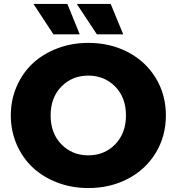

<svg xmlns="http://www.w3.org/2000/svg" viewBox="-20 -929 886 963"><path d="M422.9 14.2Q339.8 14.2 267.6 -13.4Q195.3 -41 144 -89.1Q92.8 -137.2 63.5 -204.8Q34.2 -272.5 34.2 -350.1Q34.2 -427.7 63.5 -495.4Q92.8 -563 144 -610.8Q195.3 -658.7 267.6 -686.3Q339.8 -713.9 422.9 -713.9Q533.7 -713.9 622.6 -667Q711.4 -620.1 761.7 -536.9Q812 -453.6 812 -350.1Q812 -246.6 761.7 -163.1Q711.4 -79.6 622.3 -32.7Q533.2 14.2 422.9 14.2ZM287.8 -205.3Q341.8 -149.9 422.9 -149.9Q503.9 -149.9 557.9 -205.3Q611.8 -260.7 611.8 -350.1Q611.8 -439.5 557.9 -494.6Q503.9 -549.8 422.9 -549.8Q341.8 -549.8 287.8 -494.6Q233.9 -439.5 233.9 -350.1Q233.9 -260.7 287.8 -205.3ZM465.8 -756.8 365.2 -909.2H535.2L598.1 -756.8ZM248 -756.8 147.9 -909.2H317.9L379.9 -756.8Z"/></svg>

Font: Montserrat ExtraBold
Style: Regular
Weight: 800
Designer: Julieta Ulanovsky
Foundry: Julieta Ulanovsky
Version: Version 9.000